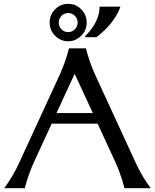

<svg xmlns="http://www.w3.org/2000/svg" viewBox="-20 -992 816 1012"><path d="M613.3 -957V-952.1Q580.1 -866.7 488.3 -795.9H428.2V-800.8Q504.9 -877 504.9 -957ZM339.4 -822.8Q360.4 -822.8 374.5 -837.4Q389.2 -853 389.2 -873Q389.2 -894 374.5 -908.7Q359.9 -923.3 339.8 -923.3Q318.4 -923.3 304.2 -908.7Q289.6 -893.6 289.6 -873Q289.6 -852.1 304.2 -837.4Q318.4 -822.8 339.4 -822.8ZM340.3 -971.7Q379.9 -971.7 408.2 -942.9Q437 -913.1 437 -873.5Q437 -832.5 408.2 -803.7Q378.9 -774.4 339.4 -774.4Q299.8 -774.4 270.5 -803.7Q241.7 -832.5 241.7 -873.5Q241.7 -913.6 270.5 -942.9Q298.8 -971.7 340.3 -971.7ZM2.4 0Q48.3 -63 77.6 -126.5L294.9 -598.1Q323.2 -659.7 343.8 -737.3H432.6Q453.1 -659.7 481.4 -598.1L698.7 -126.5Q726.1 -66.9 773.9 0H636.2Q615.2 -79.1 587.4 -139.2L494.6 -340.3H252.4L159.7 -139.2Q129.4 -73.2 110.8 0ZM277.8 -396H469.2L373.5 -603Z"/></svg>

Font: Classica
Style: Book
Weight: 400
Designer: Wojciech Kalinowski "wmk69" (wmk69@o2.pl)
Foundry: Wojciech Kalinowski "wmk69" (wmk69@o2.pl)
Version: Version 2.1.1; 2021-05-14